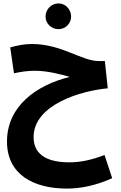

<svg xmlns="http://www.w3.org/2000/svg" viewBox="-20 -835 708 1126"><path d="M323 -664C364 -664 397 -697 397 -738C397 -780 364 -815 323 -815C281 -815 247 -780 247 -738C247 -697 281 -664 323 -664ZM373 271C447 271 539 255 638 210L593 74C518 103 452 117 387 117C277 117 177 85 177 -31C177 -221 455 -303 612 -317L595 -477H559C458 -477 342 -577 166 -577C123 -577 79 -568 40 -557L62 -405C96 -413 140 -420 183 -420C256 -420 330 -401 389 -384C194 -336 21 -213 21 -5C21 189 177 271 373 271Z"/></svg>

Font: Noto Sans Arabic UI SmCn XBd
Style: Regular
Weight: 800
Width: 4
Designer: Monotype Design Team, Nadine Chahine and Nizar Qandah
Foundry: Monotype Imaging Inc.
Version: Version 2.010